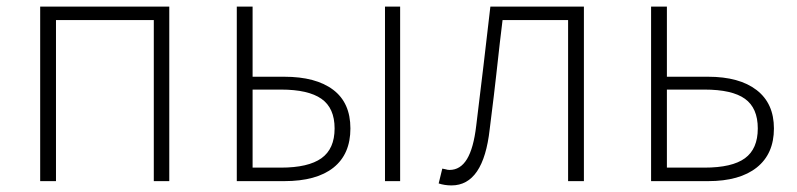

<svg xmlns="http://www.w3.org/2000/svg" viewBox="-20 -550 2419 583"><path d="M102 -530H494V0H447V-489H150V0H102Z M699 -530H747V-317H843Q939 -317 991.5 -277.5Q1044 -238 1044 -160Q1044 -82 992.5 -41Q941 0 843 0H699ZM996 -160Q996 -222 956 -250Q916 -278 833 -278H747V-41H833Q916 -41 956 -69.5Q996 -98 996 -160ZM1149 -530H1195V0H1149Z M1312 7 1323 -38 1333 -36Q1339 -34 1345 -34Q1378 -34 1398 -67Q1418 -100 1426 -168L1448 -350L1469 -530H1753V0H1705V-489H1506Q1499 -434 1487 -324Q1482 -277 1467 -158Q1448 13 1351 13Q1330 13 1312 7Z M1957 -530H2005V-317H2130Q2225 -317 2277.5 -276.5Q2330 -236 2330 -160Q2330 -83 2278 -41.5Q2226 0 2130 0H1957ZM2281 -160Q2281 -222 2242 -250Q2203 -278 2119 -278H2005V-41H2119Q2203 -41 2242 -69.5Q2281 -98 2281 -160Z"/></svg>

Font: Merged Yaku Han JP ExtraLight
Style: Regular
Weight: 250
Designer: Ryoko NISHIZUKA 西塚涼子 (kana, bopomofo & ideographs); Paul D. Hunt (Latin, Greek & Cyrillic); Sandoll Communications 산돌커뮤니
Foundry: Adobe
Version: Version 2.004